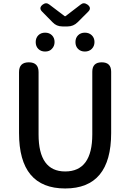

<svg xmlns="http://www.w3.org/2000/svg" viewBox="-20 -1106 773 1140"><path d="M367 13Q93 13 93 -316V-678Q93 -736 151 -736Q209 -736 209 -678V-308Q209 -88 367 -88Q528 -88 528 -308V-522V-680Q528 -736 584 -736Q640 -736 640 -680V-316Q640 13 367 13ZM248 -800Q223 -800 207.5 -815.5Q192 -831 192 -856Q192 -881 207.5 -896.5Q223 -912 248 -912Q273 -912 288.5 -896.5Q304 -881 304 -856.5Q304 -832 288 -816Q274 -800 248 -800ZM484 -800Q459 -800 443.5 -815.5Q428 -831 428 -856Q428 -881 443.5 -896.5Q459 -912 484 -912Q509 -912 525 -896.5Q541 -881 541 -856.5Q541 -832 525 -816Q509 -800 484 -800ZM351 -949Q315 -949 292 -974L230 -1037Q208 -1059 234 -1079Q254 -1094 273 -1079L364 -1010H369L459 -1079Q477 -1094 499 -1079Q526 -1059 504 -1037L471 -1004L441 -974Q416 -949 381 -949Z"/></svg>

Font: GenSenRounded JP M
Style: Regular
Weight: 500
Version: Version 1.501;PS 1;hotconv 16.6.51;makeotf.lib2.5.65220